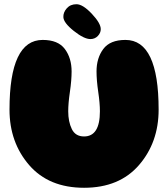

<svg xmlns="http://www.w3.org/2000/svg" viewBox="-20 -889 796 909"><path d="M731 -370Q731 -700 574 -700Q501 -700 469 -657Q437 -614 437 -551Q437 -509 445 -454.5Q453 -400 453 -362Q453 -243 378 -243Q337 -243 320 -278Q303 -313 303 -362Q303 -400 311 -454.5Q319 -509 319 -551Q319 -614 287 -657Q255 -700 182 -700Q25 -700 25 -370Q25 -215 118 -107.5Q211 0 378 0Q545 0 638 -107.5Q731 -215 731 -370ZM408 -704Q429 -704 443 -718.5Q457 -733 457 -751Q457 -779 414.5 -824Q372 -869 342 -869Q313 -869 296 -849.5Q279 -830 280 -808Q281 -781 329.5 -742.5Q378 -704 408 -704Z"/></svg>

Font: Cherry Bomb
Style: Regular
Weight: 400
Designer: satsuyako
Foundry: satsuyako
Version: Version 4.0